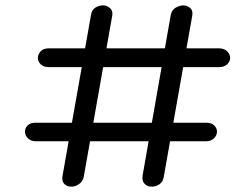

<svg xmlns="http://www.w3.org/2000/svg" viewBox="-20 -695 917 715"><path d="M244 0Q229 0 219 -10.5Q209 -21 213 -41L319 -640Q322 -658 335 -666.5Q348 -675 363 -675Q378 -675 389.5 -665Q401 -655 398 -637L292 -37Q288 -18 273 -8.5Q258 1 244 0ZM546 0Q531 1 519.5 -9.5Q508 -20 511 -41L616 -640Q620 -658 634.5 -666.5Q649 -675 664 -675Q678 -674 688.5 -665Q699 -656 696 -637L590 -37Q587 -18 574 -9Q561 0 546 0ZM113 -169Q95 -169 84 -180Q73 -191 73 -205Q73 -218 83 -228Q93 -238 113 -238H748Q767 -238 777.5 -228Q788 -218 788 -205Q788 -191 777 -180Q766 -169 748 -169ZM162 -445Q142 -445 131.5 -455.5Q121 -466 121 -479Q121 -493 131.5 -504Q142 -515 162 -515H795Q815 -515 826 -504Q837 -493 837 -479Q837 -466 826 -455.5Q815 -445 795 -445Z"/></svg>

Font: Edu VIC WA NT Beginner Medium
Style: Regular
Weight: 500
Designer: Tina and Corey Anderson
Foundry: Google for Education
Version: Version 1.003